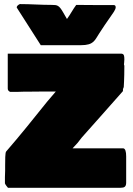

<svg xmlns="http://www.w3.org/2000/svg" viewBox="-20 -930 646 931"><path d="M61 -893.6 177.7 -710.9H373C435.5 -710.9 439.5 -735.4 460.9 -767.6C478.4 -795.4 497 -822 515.6 -848.6C526.4 -864.3 541 -882.8 541 -894.5C541 -901.4 538.1 -905.3 532.2 -905.3H469.7C429.7 -905.3 391.6 -906.2 349.6 -906.2C334 -885.7 320.3 -858.4 304.7 -837.9L286.1 -870.1C266.6 -904.3 257.8 -906.2 232.4 -906.2C176.8 -906.2 129.9 -910.2 76.2 -910.2C67.4 -906.2 61 -900.4 61 -893.6ZM3.9 -41C4.9 -36.1 15.6 -22.5 18.6 -19.5H564.5C583 -19.5 591.8 -24.4 591.8 -44.9V-171.9C591.8 -194.3 587.9 -210.9 576.2 -210.9H332L355.5 -236.3L377 -263.7C442.6 -338.3 510.9 -413.2 576.2 -488.3V-496.1C576.2 -499 577.1 -500 580.1 -507.8C580.1 -510.7 583 -545.9 583 -611.3C582 -614.3 581.1 -616.2 581.1 -617.2C581.1 -622.1 583 -630.9 583 -641.6C583 -670.9 576.2 -669.9 558.6 -669.9H17.6V-501C17.6 -492.2 21.5 -488.3 29.3 -484.4H60.5C71.3 -484.4 82 -485.4 92.8 -485.4H105.5C155.3 -485.4 203.6 -487 250.5 -486.1L209 -437.5C143.2 -355.5 78.5 -274.4 9.8 -195.3C4.9 -190.4 4.9 -152.3 4.9 -127V-101.6C4.9 -90.8 3.9 -80.1 3.9 -71.3Z"/></svg>

Font: Bowlby One SC
Style: Regular
Weight: 400
Width: 1
Version: Version 1.2